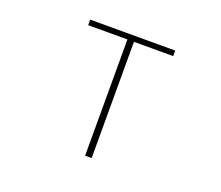

<svg xmlns="http://www.w3.org/2000/svg" viewBox="-120 -901 1239 1076"><g transform="rotate(20 500.0 -363.0)"><path d="M480 0H519V-693H753V-726H246V-693H480Z"/></g></svg>

Font: Harano Aji Gothic TW ExtraLight
Style: Regular
Weight: 250
Foundry: Masamichi Hosoda
Version: HaranoAjiGothicTW-ExtraLight version 20230610;ttx 4.39.4